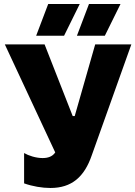

<svg xmlns="http://www.w3.org/2000/svg" viewBox="-20 -921 674 956"><path d="M299 -743 377 -901H220L160 -743ZM502 -743 580 -901H423L363 -743ZM231 15C337 15 400 -40 437 -148L634 -700H454L352 -343H342L202 -700H4L255 -162C241 -141 218 -134 192 -134C159 -134 122 -146 100 -159V-8C142 7 190 15 231 15Z"/></svg>

Font: Fixel Display ExtraBold
Style: Regular
Weight: 800
Designer: AlfaBravo + MacPaw
Foundry: Kyrylo Tkachov, Marchela Mozhyna, Serhii Makarenko, Maria Weinstein, Zakhar Kryvoshyya
Version: Version 1.211